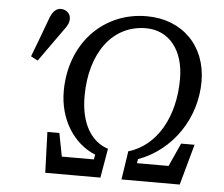

<svg xmlns="http://www.w3.org/2000/svg" viewBox="-50 -741 929 798"><g transform="rotate(5 414.5 -342.5)"><path d="M167 0H397L418 -122C344 -146 302 -222 302 -331C302 -514 394 -635 532 -635C628 -635 691 -558 691 -437C691 -277 619 -153 503 -119L485 0H728L775 -170H719L652 -22L694 -73H507L535 -21L546 -90C688 -142 781 -281 781 -434C781 -583 680 -685 531 -685C348 -685 214 -542 214 -345C214 -230 273 -132 367 -93L355 -22L389 -73H205L240 -20L211 -170H161L167 0ZM66 -477 95 -462C126 -506 158 -550 189 -594C207 -618 213 -629 213 -647C213 -666 197 -684 173 -684C156 -684 141 -674 129 -645C109 -589 87 -533 66 -477Z"/></g></svg>

Font: Source Serif 4 Variable
Style: Italic
Weight: 400
Italic angle: -12°
Designer: Frank Grießhammer
Foundry: Adobe Systems Incorporated
Version: Version 4.004;hotconv 1.0.116;makeotfexe 2.5.65601